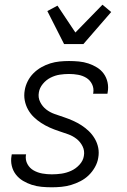

<svg xmlns="http://www.w3.org/2000/svg" viewBox="-20 -787 540 815"><path d="M200 8Q178 8 156.5 6Q135 4 115 -2.5Q95 -9 77.5 -19.5Q60 -30 47.5 -46Q35 -62 30 -83Q25 -104 29 -126L30 -132H91L90 -129Q87 -108 96.5 -90.5Q106 -73 123 -63.5Q140 -54 159.5 -50.5Q179 -47 200 -47Q221 -47 241.5 -50Q262 -53 282 -62Q302 -71 317.5 -88Q333 -105 336 -125Q340 -147 330.5 -166Q321 -185 305 -197.5Q289 -210 269.5 -217Q250 -224 230 -230.5Q210 -237 191 -245.5Q172 -254 155 -265Q138 -276 123.5 -290Q109 -304 99 -322Q89 -340 85 -361Q81 -382 85 -404Q88 -423 97.5 -442Q107 -461 122 -476Q137 -491 155.5 -501.5Q174 -512 193.5 -518Q213 -524 233 -526Q253 -528 273 -528Q294 -528 315 -526Q336 -524 355.5 -517.5Q375 -511 392 -500.5Q409 -490 420.5 -474Q432 -458 436.5 -437.5Q441 -417 437 -395L436 -389H375L376 -393Q379 -413 370.5 -430Q362 -447 346.5 -456.5Q331 -466 312 -469.5Q293 -473 273 -473Q253 -473 233.5 -470Q214 -467 195 -457.5Q176 -448 162 -431Q148 -414 145 -395Q141 -373 150.5 -354Q160 -335 176 -322.5Q192 -310 212 -303Q232 -296 251.5 -289.5Q271 -283 290 -274.5Q309 -266 326 -255Q343 -244 357.5 -230Q372 -216 382.5 -198Q393 -180 397 -159.5Q401 -139 397 -117Q394 -97 383 -77.5Q372 -58 356.5 -43Q341 -28 321.5 -18Q302 -8 282 -2Q262 4 241 6Q220 8 200 8ZM252 -600 181 -740 224 -763 300 -649 415 -767 452 -736 334 -600Z"/></svg>

Font: Iosevka Curly Light
Style: Italic
Weight: 300
Italic angle: -9°
Monospace: yes
Designer: Belleve Invis
Foundry: Belleve Invis
Version: Version 22.1.2; ttfautohint (v1.8.4)